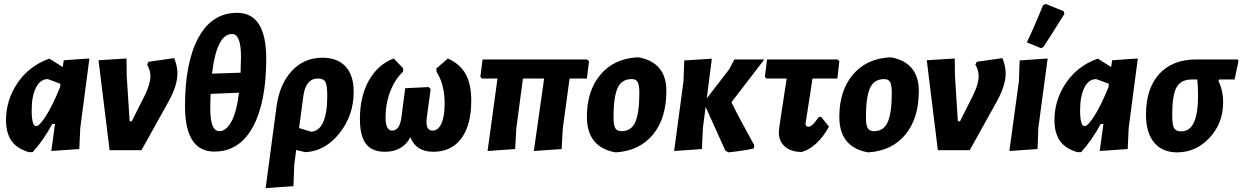

<svg xmlns="http://www.w3.org/2000/svg" viewBox="-20 -773 6393 988"><path d="M128 10Q64 -10 37.5 -50.5Q11 -91 11 -155Q11 -258 69.5 -345Q128 -432 230 -470H236L303 -428L308 -463L440 -472L393 -114L388 -6L244 4L263 -135H249Q203 -50 148 10ZM143 -206Q143 -124 166 -124Q183 -124 216.5 -176.5Q250 -229 289 -324L291 -342L226 -366Q187 -366 165 -322Q143 -278 143 -206Z M876 -474Q893 -434 893 -395Q893 -333 847 -250L708 0H544L487 -463L631 -472L632 -384L647 -149H658L727 -286Q754 -343 754 -380Q754 -412 737 -440L744 -455Z M1083 7Q932 7 932 -227Q932 -453 1001.5 -580Q1071 -707 1200 -707Q1350 -707 1350 -471Q1350 -246 1281 -119.5Q1212 7 1083 7ZM1174 -598Q1095 -598 1071 -394L1218 -399Q1220 -451 1220 -482Q1220 -598 1174 -598ZM1109 -98Q1143 -98 1170 -146Q1197 -194 1210 -296L1064 -290Q1062 -244 1062 -214Q1062 -98 1109 -98Z M1347 195 1403 -225Q1419 -341 1482 -408.5Q1545 -476 1640 -476Q1716 -476 1758 -431Q1800 -386 1800 -301Q1800 -179 1726.5 -87Q1653 5 1552 10L1504 -1L1494 77L1490 185ZM1541 -279 1519 -114 1582 -95Q1664 -103 1664 -280Q1664 -333 1654.5 -351Q1645 -369 1617 -369Q1553 -369 1541 -279Z M1961 8Q1894 8 1863 -33Q1832 -74 1832 -161Q1832 -276 1878 -358.5Q1924 -441 2006 -472L2055 -421L2054 -404Q2012 -365 1988 -302Q1964 -239 1964 -169Q1964 -101 1998 -101Q2037 -101 2046 -171L2065 -319L2186 -325L2196 -314L2176 -166Q2168 -101 2206 -101Q2235 -101 2251.5 -137.5Q2268 -174 2268 -241Q2268 -339 2226 -404V-421L2285 -472Q2348 -443 2376.5 -391.5Q2405 -340 2405 -254Q2405 -130 2354 -61Q2303 8 2210 8Q2120 8 2092 -67Q2052 8 1961 8Z M2489 4 2540 -369H2460L2452 -378L2463 -467H3001L3011 -458L3000 -369H2911L2876 -112L2870 -6L2727 4L2780 -369H2671L2637 -114L2631 -6Z M3259 -478 3272 -477Q3409 -448 3409 -305Q3409 -164 3340 -80.5Q3271 3 3150 11L3137 9Q3000 -21 3000 -172Q3000 -306 3069.5 -388.5Q3139 -471 3259 -478ZM3231 -366Q3178 -366 3157.5 -319Q3137 -272 3137 -169Q3137 -130 3146 -114Q3155 -98 3178 -98Q3229 -98 3249.5 -145.5Q3270 -193 3270 -296Q3270 -335 3261.5 -350.5Q3253 -366 3231 -366Z M3449 4 3497 -354 3501 -462 3643 -471 3617 -267 3732 -416 3759 -467H3913L3744 -247Q3771 -189 3861 -26L3859 -9Q3805 3 3729 11L3713 3L3611 -223L3597 -114L3592 -6Z M4106 9Q4050 9 4018 -19.5Q3986 -48 3988 -97L3991 -125L4028 -369H3924L3916 -378L3927 -467H4290L4299 -458L4289 -369H4161L4127 -148L4125 -137Q4125 -121 4140 -121Q4150 -121 4161 -131Q4172 -141 4194 -171L4205 -172L4246 -121Q4186 -15 4106 9Z M4558 -478 4571 -477Q4708 -448 4708 -305Q4708 -164 4639 -80.5Q4570 3 4449 11L4436 9Q4299 -21 4299 -172Q4299 -306 4368.5 -388.5Q4438 -471 4558 -478ZM4530 -366Q4477 -366 4456.5 -319Q4436 -272 4436 -169Q4436 -130 4445 -114Q4454 -98 4477 -98Q4528 -98 4548.5 -145.5Q4569 -193 4569 -296Q4569 -335 4560.5 -350.5Q4552 -366 4530 -366Z M5138 -474Q5155 -434 5155 -395Q5155 -333 5109 -250L4970 0H4806L4749 -463L4893 -472L4894 -384L4909 -149H4920L4989 -286Q5016 -343 5016 -380Q5016 -412 4999 -440L5006 -455Z M5347 -746 5361 -753 5454 -715 5457 -701Q5394 -600 5350 -532L5337 -525L5264 -555Q5307 -645 5347 -746ZM5371 -472 5323 -114 5319 -6 5174 4 5223 -354 5227 -462Z M5523 10Q5459 -10 5432.5 -50.5Q5406 -91 5406 -155Q5406 -258 5464.5 -345Q5523 -432 5625 -470H5631L5698 -428L5703 -463L5835 -472L5788 -114L5783 -6L5639 4L5658 -135H5644Q5598 -50 5543 10ZM5538 -206Q5538 -124 5561 -124Q5578 -124 5611.5 -176.5Q5645 -229 5684 -324L5686 -342L5621 -366Q5582 -366 5560 -322Q5538 -278 5538 -206Z M6037 11Q5961 11 5919 -39.5Q5877 -90 5877 -183Q5877 -317 5945 -392Q6013 -467 6135 -467H6350L6353 -459L6333 -364H6254L6250 -356Q6274 -308 6274 -245Q6274 -140 6204.5 -64.5Q6135 11 6037 11ZM6059 -97Q6145 -97 6145 -280Q6145 -328 6141 -364H6114Q6057 -364 6034.5 -324Q6012 -284 6012 -182Q6012 -131 6021.5 -114Q6031 -97 6059 -97Z"/></svg>

Font: Alegreya Sans ExtraBold
Style: Italic
Weight: 800
Italic angle: -7°
Designer: Juan Pablo del Peral
Foundry: Huerta Tipografica
Version: Version 2.007